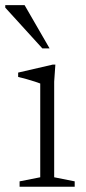

<svg xmlns="http://www.w3.org/2000/svg" viewBox="-39 -710 328 730"><path d="M171.5 -464.5 167 -399.5V-36L245 -20.5V0H35.5V-20.5L114 -36V-392.5Q108.5 -395 94.2 -399.5Q80 -404 62.8 -409Q45.5 -414 30 -417.5V-434L162 -464.5ZM149.5 -526H122L-19 -681V-690.5H54.5Z"/></svg>

Font: Newsreader Light
Style: Regular
Weight: 300
Designer: Hugues Gentile
Foundry: Production Type
Version: Version 1.003